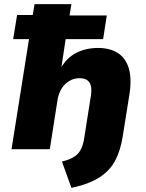

<svg xmlns="http://www.w3.org/2000/svg" viewBox="-20 -725 711 933"><path d="M327 188 281 60Q318 51 340 37Q362 23 373.5 0Q385 -23 390 -59L422 -262Q426 -290 421.5 -308Q417 -326 403.5 -335.5Q390 -345 367 -345Q340 -345 317.5 -332Q295 -319 280.5 -296.5Q266 -274 260 -242L222 0H36L121 -535H44L63 -652H139L148 -705H327L318 -650H499L481 -535H299L278 -395H276Q305 -445 351.5 -468.5Q398 -492 456 -492Q513 -492 551.5 -468Q590 -444 605.5 -394Q621 -344 609 -267L576 -60Q566 4 541 53Q516 102 465.5 135.5Q415 169 327 188Z"/></svg>

Font: Nunito Sans 9pt Black
Style: Italic
Weight: 900
Italic angle: -9°
Version: Version 3.101;gftools[0.9.27]